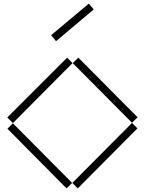

<svg xmlns="http://www.w3.org/2000/svg" viewBox="-20 -1027 799 1059"><path d="M262 -833 289 -800 497 -975 470 -1007ZM350 -709 20 -379 51 -348 380 -679ZM412 -709 381 -679 708 -350 739 -380ZM708 -349 379 -18 409 12 738 -319ZM51 -347 21 -317 347 12 378 -18Z"/></svg>

Font: Anthony
Style: Regular
Weight: 400
Designer: Sun Young Oh
Foundry: Velvetyne Type Foundry
Version: Version 1.000;hotconv 1.0.109;makeotfexe 2.5.65596